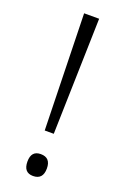

<svg xmlns="http://www.w3.org/2000/svg" viewBox="-142 -760 530 817"><g transform="rotate(20 123.0 -351.5)"><path d="M144 -188H103L90 -714H158ZM79 -39Q79 -88 122 -88Q167 -88 167 -39Q167 11 122 11Q79 11 79 -39Z"/></g></svg>

Font: Noto Sans Lao Looped Light
Style: Regular
Weight: 300
Designer: Mark Frömberg, Ben Mitchell
Foundry: The Fontpad Ltd
Version: Version 1.002; ttfautohint (v1.8.4.7-5d5b)